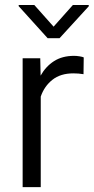

<svg xmlns="http://www.w3.org/2000/svg" viewBox="-20 -767 384 787"><path d="M323.2 -531.7 322.3 -462.9Q302.2 -466.3 280.8 -466.3Q228 -466.3 194.8 -439.9Q161.6 -413.6 147 -371.1V0H72.8V-528.3H145L146.5 -457Q167.5 -494.6 201.4 -516.4Q235.4 -538.1 283.7 -538.1Q293.9 -538.1 306.2 -536.1Q318.4 -534.2 323.2 -531.7ZM120.6 -746.6 199.7 -657.7 278.8 -746.6H343.8V-741.2L224.1 -610.4H175.3L56.6 -741.7V-746.6Z"/></svg>

Font: Vazirmatn RD Light
Style: Regular
Weight: 300
Designer: Saber Rastikerdar
Foundry: Saber Rastikerdar
Version: Version 32.102